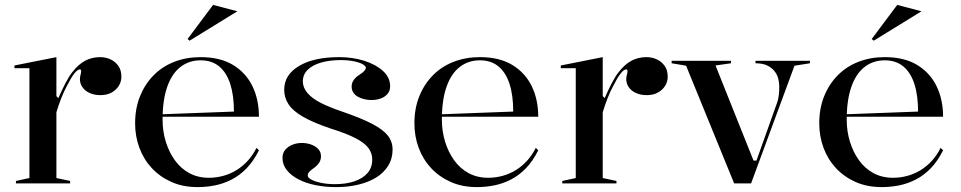

<svg xmlns="http://www.w3.org/2000/svg" viewBox="-20 -748 3919 783"><path d="M45 0V-10L100 -22V-470H39V-481L210 -515V-356L218 -348Q233 -382 247 -409Q261 -436 275 -454Q300 -486 327.5 -500.5Q355 -515 388 -515Q411 -515 430.5 -506Q450 -497 462.5 -479.5Q475 -462 475 -435Q475 -415 464.5 -398Q454 -381 435 -370.5Q416 -360 389 -360Q365 -360 346 -368.5Q327 -377 316.5 -392Q306 -407 306 -425Q306 -433 307.5 -438.5Q309 -444 310 -449.5Q311 -455 311 -458Q311 -465 306 -465Q296 -465 282.5 -447.5Q269 -430 252 -396Q241 -376 230 -348Q219 -320 210 -290V-22L266 -10V0Z M798 -515Q878 -515 930.5 -483Q983 -451 1009.5 -396.5Q1036 -342 1036 -272H641V-282L934 -293Q934 -359 919 -405.5Q904 -452 874 -477Q844 -502 798 -502Q751 -502 716 -475Q681 -448 662 -394Q643 -340 643 -260Q643 -213 656 -170.5Q669 -128 693 -94.5Q717 -61 752 -42Q787 -23 832 -23Q862 -23 891 -31Q920 -39 945 -54.5Q970 -70 990.5 -92.5Q1011 -115 1026 -145L1036 -135Q1014 -91 986 -62Q958 -33 925 -16Q892 1 857 8Q822 15 786 15Q726 15 679 -6Q632 -27 599 -62.5Q566 -98 548.5 -145Q531 -192 531 -245Q531 -306 551 -355.5Q571 -405 606.5 -441Q642 -477 691 -496Q740 -515 798 -515ZM753 -582 745 -589 849 -728 948 -702Z M1351 15Q1306 15 1266.5 7Q1227 -1 1196.5 -17Q1166 -33 1149 -55Q1132 -77 1132 -104Q1132 -124 1143.5 -137.5Q1155 -151 1173 -158Q1191 -165 1211 -165Q1231 -165 1249 -158.5Q1267 -152 1278 -140Q1289 -128 1289 -111Q1289 -97 1282.5 -86Q1276 -75 1263 -65Q1247 -54 1241 -47Q1235 -40 1235 -32Q1235 -24 1249 -16Q1263 -8 1288.5 -2.5Q1314 3 1346 3Q1391 3 1425 -8.5Q1459 -20 1478.5 -42Q1498 -64 1498 -98Q1498 -124 1482 -145Q1466 -166 1429 -185Q1392 -204 1328 -224Q1257 -248 1215.5 -272Q1174 -296 1156.5 -323Q1139 -350 1139 -382Q1139 -443 1199.5 -479Q1260 -515 1363 -515Q1419 -515 1466 -500Q1513 -485 1542 -458.5Q1571 -432 1571 -396Q1571 -377 1560 -364.5Q1549 -352 1531.5 -346Q1514 -340 1495 -340Q1480 -340 1465.5 -343.5Q1451 -347 1439.5 -353.5Q1428 -360 1421 -370.5Q1414 -381 1414 -395Q1414 -422 1444 -442Q1460 -452 1466 -459Q1472 -466 1472 -472Q1472 -477 1464 -483Q1456 -489 1441.5 -493.5Q1427 -498 1409 -500.5Q1391 -503 1370 -503Q1325 -503 1290 -493Q1255 -483 1235 -463.5Q1215 -444 1215 -416Q1215 -391 1234 -368.5Q1253 -346 1290 -327.5Q1327 -309 1381 -291Q1456 -265 1499.5 -242Q1543 -219 1562 -194.5Q1581 -170 1581 -138Q1581 -101 1563 -72Q1545 -43 1514 -24Q1483 -5 1441.5 5Q1400 15 1351 15Z M1937 -515Q2017 -515 2069.5 -483Q2122 -451 2148.5 -396.5Q2175 -342 2175 -272H1780V-282L2073 -293Q2073 -359 2058 -405.5Q2043 -452 2013 -477Q1983 -502 1937 -502Q1890 -502 1855 -475Q1820 -448 1801 -394Q1782 -340 1782 -260Q1782 -213 1795 -170.5Q1808 -128 1832 -94.5Q1856 -61 1891 -42Q1926 -23 1971 -23Q2001 -23 2030 -31Q2059 -39 2084 -54.5Q2109 -70 2129.5 -92.5Q2150 -115 2165 -145L2175 -135Q2153 -91 2125 -62Q2097 -33 2064 -16Q2031 1 1996 8Q1961 15 1925 15Q1865 15 1818 -6Q1771 -27 1738 -62.5Q1705 -98 1687.5 -145Q1670 -192 1670 -245Q1670 -306 1690 -355.5Q1710 -405 1745.5 -441Q1781 -477 1830 -496Q1879 -515 1937 -515Z M2273 0V-10L2328 -22V-470H2267V-481L2438 -515V-356L2446 -348Q2461 -382 2475 -409Q2489 -436 2503 -454Q2528 -486 2555.5 -500.5Q2583 -515 2616 -515Q2639 -515 2658.5 -506Q2678 -497 2690.5 -479.5Q2703 -462 2703 -435Q2703 -415 2692.5 -398Q2682 -381 2663 -370.5Q2644 -360 2617 -360Q2593 -360 2574 -368.5Q2555 -377 2544.5 -392Q2534 -407 2534 -425Q2534 -433 2535.5 -438.5Q2537 -444 2538 -449.5Q2539 -455 2539 -458Q2539 -465 2534 -465Q2524 -465 2510.5 -447.5Q2497 -430 2480 -396Q2469 -376 2458 -348Q2447 -320 2438 -290V-22L2494 -10V0Z M2974 0 2778 -480 2719 -490V-500H2961V-490L2898 -481L3053 -93H3065L3149 -329Q3154 -342 3156 -359Q3158 -376 3158 -395Q3158 -412 3153.5 -428.5Q3149 -445 3137.5 -459Q3126 -473 3107.5 -481.5Q3089 -490 3061 -490V-500H3283V-490L3220 -480L3043 0Z M3588 -515Q3668 -515 3720.5 -483Q3773 -451 3799.5 -396.5Q3826 -342 3826 -272H3431V-282L3724 -293Q3724 -359 3709 -405.5Q3694 -452 3664 -477Q3634 -502 3588 -502Q3541 -502 3506 -475Q3471 -448 3452 -394Q3433 -340 3433 -260Q3433 -213 3446 -170.5Q3459 -128 3483 -94.5Q3507 -61 3542 -42Q3577 -23 3622 -23Q3652 -23 3681 -31Q3710 -39 3735 -54.5Q3760 -70 3780.5 -92.5Q3801 -115 3816 -145L3826 -135Q3804 -91 3776 -62Q3748 -33 3715 -16Q3682 1 3647 8Q3612 15 3576 15Q3516 15 3469 -6Q3422 -27 3389 -62.5Q3356 -98 3338.5 -145Q3321 -192 3321 -245Q3321 -306 3341 -355.5Q3361 -405 3396.5 -441Q3432 -477 3481 -496Q3530 -515 3588 -515ZM3543 -582 3535 -589 3639 -728 3738 -702Z"/></svg>

Font: Kalnia
Style: Regular
Weight: 400
Designer: Frida Medrano
Foundry: Frida Medrano
Version: Version 1.105